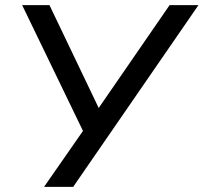

<svg xmlns="http://www.w3.org/2000/svg" viewBox="-20 -725 790 745"><path d="M151 0 302 -217 66 -705H172L363 -306L638 -705H750L264 0Z"/></svg>

Font: Winston Medium
Style: Italic
Weight: 500
Italic angle: -9°
Designer: Original fonts by Vernon Adams / Changes by Cristiano Sobral
Foundry: Original fonts by Vernon Adams / Changes by Cristiano Sobral
Version: Version 2.503;July 17, 2020;FontCreator 13.0.0.2655 64-bit